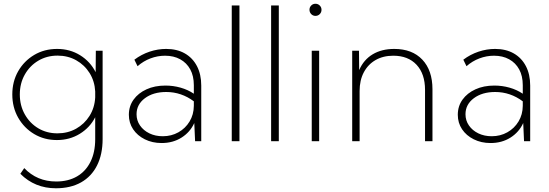

<svg xmlns="http://www.w3.org/2000/svg" viewBox="-20 -762 2960 1036"><path d="M287.1 -6.3Q218.8 -6.3 164.3 -38.8Q109.9 -71.3 78.1 -127Q46.4 -182.6 46.4 -252.4Q46.4 -322.3 78.1 -377.7Q109.9 -433.1 164.6 -465.6Q219.2 -498 288.1 -498Q357.4 -498 412.4 -463.9Q467.3 -429.7 496.1 -372.6L497.1 -488.3H533.7V-11.7Q533.7 70.8 503.7 130.6Q473.6 190.4 417.2 222.2Q360.8 253.9 281.7 253.9Q168 253.9 89.8 175.8L110.8 145Q179.7 217.3 283.2 217.3Q348.6 217.3 395.8 189.7Q442.9 162.1 468.3 110.8Q493.7 59.6 493.7 -11.2V-129.4Q465.3 -73.7 410.6 -40Q356 -6.3 287.1 -6.3ZM290 -42.5Q345.7 -42.5 390.6 -67.6Q435.5 -92.8 463.1 -136.7Q490.7 -180.7 493.7 -236.3V-268.6Q490.7 -324.2 463.4 -367.9Q436 -411.6 391.1 -436.8Q346.2 -461.9 290.5 -461.9Q232.9 -461.9 186.8 -434.6Q140.6 -407.2 113.8 -359.6Q86.9 -312 86.9 -252.4Q86.9 -192.9 113.8 -145Q140.6 -97.2 186.5 -69.8Q232.4 -42.5 290 -42.5Z M1065.9 0H1032.7L1028.3 -98.1Q1005.9 -48.8 959.5 -19.5Q913.1 9.8 852.1 9.8Q801.8 9.8 761.5 -10.3Q721.2 -30.3 698.2 -64.7Q675.3 -99.1 675.3 -142.6Q675.3 -189 700.7 -224.4Q726.1 -259.8 770.5 -280Q814.9 -300.3 872.6 -300.3Q914.6 -300.3 954.3 -289.1Q994.1 -277.8 1025.9 -256.3V-302.2Q1025.9 -352.1 1006.6 -387.5Q987.3 -422.9 952.4 -442.1Q917.5 -461.4 870.6 -461.4Q830.6 -461.4 792.2 -447Q753.9 -432.6 722.2 -404.8L705.1 -439.9Q742.7 -468.3 787.1 -483.2Q831.5 -498 876.5 -498Q934.6 -498 977.1 -473.9Q1019.5 -449.7 1042.7 -405.3Q1065.9 -360.8 1065.9 -300.3ZM858.4 -26.9Q904.8 -26.9 942.6 -48.1Q980.5 -69.3 1002.9 -106.4Q1025.4 -143.6 1025.9 -190.9V-215.3Q992.7 -240.2 955.3 -252.9Q918 -265.6 877 -265.6Q806.6 -265.6 761.7 -231.9Q716.8 -198.2 716.8 -145.5Q716.8 -111.8 735.4 -85Q753.9 -58.1 785.9 -42.5Q817.9 -26.9 858.4 -26.9Z M1272 0H1230.5V-732.4H1272Z M1484.4 0H1442.9V-732.4H1484.4Z M1682.1 -676.3Q1668.5 -676.3 1659.2 -686Q1649.9 -695.8 1649.9 -709.5Q1649.9 -722.7 1659.2 -732.2Q1668.5 -741.7 1682.1 -741.7Q1695.8 -741.7 1705.3 -732.2Q1714.8 -722.7 1714.8 -709Q1714.8 -695.3 1705.3 -685.8Q1695.8 -676.3 1682.1 -676.3ZM1702.1 0H1662.1V-488.3H1702.1Z M2313.5 0H2273.4V-277.3Q2273.4 -363.3 2227.8 -412.4Q2182.1 -461.4 2102.1 -461.4Q2047.4 -461.4 2006.6 -438Q1965.8 -414.6 1943.1 -371.8Q1920.4 -329.1 1920.4 -271V0H1880.4V-488.3H1917L1918 -383.8Q1942.4 -439.9 1991 -469Q2039.6 -498 2107.4 -498Q2204.1 -498 2258.8 -440.2Q2313.5 -382.3 2313.5 -280.3Z M2840.8 0H2807.6L2803.2 -98.1Q2780.8 -48.8 2734.4 -19.5Q2688 9.8 2627 9.8Q2576.7 9.8 2536.4 -10.3Q2496.1 -30.3 2473.1 -64.7Q2450.2 -99.1 2450.2 -142.6Q2450.2 -189 2475.6 -224.4Q2501 -259.8 2545.4 -280Q2589.8 -300.3 2647.5 -300.3Q2689.5 -300.3 2729.2 -289.1Q2769 -277.8 2800.8 -256.3V-302.2Q2800.8 -352.1 2781.5 -387.5Q2762.2 -422.9 2727.3 -442.1Q2692.4 -461.4 2645.5 -461.4Q2605.5 -461.4 2567.1 -447Q2528.8 -432.6 2497.1 -404.8L2480 -439.9Q2517.6 -468.3 2562 -483.2Q2606.4 -498 2651.4 -498Q2709.5 -498 2752 -473.9Q2794.4 -449.7 2817.6 -405.3Q2840.8 -360.8 2840.8 -300.3ZM2633.3 -26.9Q2679.7 -26.9 2717.5 -48.1Q2755.4 -69.3 2777.8 -106.4Q2800.3 -143.6 2800.8 -190.9V-215.3Q2767.6 -240.2 2730.2 -252.9Q2692.9 -265.6 2651.9 -265.6Q2581.5 -265.6 2536.6 -231.9Q2491.7 -198.2 2491.7 -145.5Q2491.7 -111.8 2510.3 -85Q2528.8 -58.1 2560.8 -42.5Q2592.8 -26.9 2633.3 -26.9Z"/></svg>

Font: Kumbh Sans ExtraLight
Style: Regular
Weight: 250
Version: Version 1.005